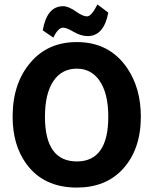

<svg xmlns="http://www.w3.org/2000/svg" viewBox="-20 -835 702 867"><path d="M327 -645Q474 -645 554 -528Q616 -437 616 -308Q616 -160 534 -71Q457 12 327 12Q177 12 99 -95Q37 -180 37 -308Q37 -459 118 -553Q196 -645 327 -645ZM327 -106Q469 -106 469 -308Q469 -415 428 -473Q390 -525 327 -525Q258 -525 220.5 -468Q183 -411 183 -308Q183 -106 327 -106ZM221 -665 173 -698Q192 -807 265 -807Q290 -807 326 -781Q355 -761 373 -761Q393 -761 420 -815L469 -778Q449 -672 376 -672Q346 -672 313 -691Q281 -710 265 -710Q242 -710 221 -665Z"/></svg>

Font: Tajawal ExtraBold
Style: Regular
Weight: 800
Designer: Boutros Fonts
Foundry: Created by Boutros International 2017
Version: Version 1.700